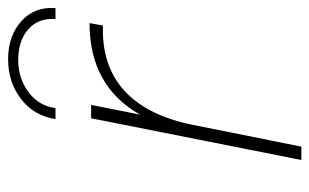

<svg xmlns="http://www.w3.org/2000/svg" viewBox="-165 -599 764 474"><g transform="rotate(-90 217.0 -362.0)"><path d="M397 -523 391 -490H379Q286 -490 227 -434Q168 -378 146 -269L92 0H59L162 -519H195L171 -398Q241 -523 397 -523ZM308 -724Q365 -724 401.5 -691.5Q438 -659 434 -607H407Q410 -649 382 -674Q354 -699 306 -699Q261 -699 227 -674Q193 -649 187 -607H160Q168 -660 209.5 -692Q251 -724 308 -724Z"/></g></svg>

Font: Montserrat Alternates ExLight
Style: Italic
Weight: 275
Italic angle: -11.3°
Designer: Julieta Ulanovsky
Foundry: Julieta Ulanovsky
Version: Version 7.200